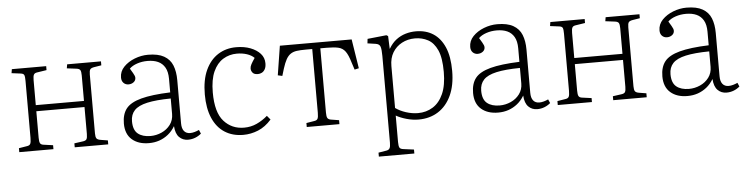

<svg xmlns="http://www.w3.org/2000/svg" viewBox="-45 -731 4506 1159"><g transform="rotate(-5 2207.5 -151.0)"><path d="M50 0V-24L99 -32Q115 -34 120 -44Q125 -54 125 -80V-425Q125 -451 121 -460.5Q117 -470 100 -472L45 -479L49 -503H257V-479L199 -470Q184 -468 179 -458.5Q174 -449 174 -426V-274H466V-429Q466 -452 460.5 -461Q455 -470 436 -472L380 -479L384 -503H589V-479L546 -472Q527 -469 521 -461Q515 -453 515 -430V-73Q515 -51 521 -42.5Q527 -34 546 -31L589 -24V0H386V-24L436 -31Q455 -33 460.5 -42Q466 -51 466 -74V-237H174V-76Q174 -53 179 -43.5Q184 -34 199 -32L257 -24V0Z M835 14Q771 14 732.5 -19.5Q694 -53 694 -117Q694 -173 720.5 -207Q747 -241 812 -258.5Q877 -276 989 -280V-362Q989 -405 974 -431Q959 -457 932.5 -469Q906 -481 869 -481Q835 -481 805.5 -471Q776 -461 759 -444Q770 -426 776 -415.5Q782 -405 784.5 -398.5Q787 -392 787 -386Q787 -370 774 -360Q761 -350 743 -350Q725 -350 713 -362Q701 -374 701 -395Q701 -432 727.5 -459.5Q754 -487 794 -502.5Q834 -518 875 -518Q936 -518 972 -497.5Q1008 -477 1023 -439.5Q1038 -402 1038 -350V-88Q1038 -57 1051 -41Q1064 -25 1088 -25Q1101 -25 1115 -29Q1129 -33 1142 -39L1152 -16Q1136 -2 1115.5 6Q1095 14 1072 14Q1040 14 1018.5 -7.5Q997 -29 994 -75Q976 -45 951.5 -25.5Q927 -6 898 4Q869 14 835 14ZM848 -28Q883 -28 915.5 -42.5Q948 -57 968.5 -84.5Q989 -112 989 -149V-243Q900 -242 846 -230Q792 -218 768 -192.5Q744 -167 744 -126Q744 -73 772 -50.5Q800 -28 848 -28Z M1407 14Q1342 14 1294.5 -16.5Q1247 -47 1221.5 -106Q1196 -165 1196 -249Q1196 -337 1223.5 -396.5Q1251 -456 1299 -486.5Q1347 -517 1409 -517Q1458 -517 1495.5 -502.5Q1533 -488 1555 -463.5Q1577 -439 1577 -405Q1577 -383 1569.5 -369.5Q1562 -356 1550.5 -350Q1539 -344 1526 -344Q1504 -344 1494.5 -355.5Q1485 -367 1485 -381Q1485 -393 1492.5 -407Q1500 -421 1515 -443Q1498 -460 1470.5 -469Q1443 -478 1410 -478Q1364 -478 1326.5 -455Q1289 -432 1267 -383.5Q1245 -335 1245 -257Q1245 -136 1293 -82.5Q1341 -29 1415 -29Q1457 -29 1492.5 -45.5Q1528 -62 1558 -88L1578 -64Q1541 -22 1497 -4Q1453 14 1407 14Z M1792 0V-24L1840 -32Q1856 -34 1861 -44Q1866 -54 1866 -80V-466H1827Q1794 -466 1772 -463Q1750 -460 1734.5 -449.5Q1719 -439 1707.5 -418.5Q1696 -398 1685 -363L1672 -320L1645 -326L1673 -503H2108L2136 -326L2110 -320L2096 -363Q2082 -411 2066 -432.5Q2050 -454 2024 -460Q1998 -466 1955 -466H1915V-76Q1915 -53 1920 -44Q1925 -35 1940 -32L1990 -24V0Z M2210 216V192L2258 184Q2272 182 2278 172.5Q2284 163 2284 138V-388Q2284 -426 2278.5 -443.5Q2273 -461 2249 -464L2201 -471L2204 -498L2319 -510L2329 -504L2332 -427H2333Q2353 -461 2379 -480.5Q2405 -500 2435.5 -509Q2466 -518 2498 -518Q2559 -518 2603 -489.5Q2647 -461 2671.5 -404.5Q2696 -348 2696 -261Q2696 -174 2667.5 -112.5Q2639 -51 2588 -18.5Q2537 14 2469 14Q2433 14 2396 3.5Q2359 -7 2333 -22V138Q2333 162 2338 172Q2343 182 2364 184L2425 192V216ZM2469 -25Q2519 -25 2559 -50Q2599 -75 2622 -126.5Q2645 -178 2645 -259Q2645 -345 2624 -391.5Q2603 -438 2567.5 -457Q2532 -476 2489 -476Q2445 -476 2409.5 -457Q2374 -438 2353.5 -404Q2333 -370 2333 -322V-68Q2359 -49 2396 -37Q2433 -25 2469 -25Z M2951 14Q2887 14 2848.5 -19.5Q2810 -53 2810 -117Q2810 -173 2836.5 -207Q2863 -241 2928 -258.5Q2993 -276 3105 -280V-362Q3105 -405 3090 -431Q3075 -457 3048.5 -469Q3022 -481 2985 -481Q2951 -481 2921.5 -471Q2892 -461 2875 -444Q2886 -426 2892 -415.5Q2898 -405 2900.5 -398.5Q2903 -392 2903 -386Q2903 -370 2890 -360Q2877 -350 2859 -350Q2841 -350 2829 -362Q2817 -374 2817 -395Q2817 -432 2843.5 -459.5Q2870 -487 2910 -502.5Q2950 -518 2991 -518Q3052 -518 3088 -497.5Q3124 -477 3139 -439.5Q3154 -402 3154 -350V-88Q3154 -57 3167 -41Q3180 -25 3204 -25Q3217 -25 3231 -29Q3245 -33 3258 -39L3268 -16Q3252 -2 3231.5 6Q3211 14 3188 14Q3156 14 3134.5 -7.5Q3113 -29 3110 -75Q3092 -45 3067.5 -25.5Q3043 -6 3014 4Q2985 14 2951 14ZM2964 -28Q2999 -28 3031.5 -42.5Q3064 -57 3084.5 -84.5Q3105 -112 3105 -149V-243Q3016 -242 2962 -230Q2908 -218 2884 -192.5Q2860 -167 2860 -126Q2860 -73 2888 -50.5Q2916 -28 2964 -28Z M3313 0V-24L3362 -32Q3378 -34 3383 -44Q3388 -54 3388 -80V-425Q3388 -451 3384 -460.5Q3380 -470 3363 -472L3308 -479L3312 -503H3520V-479L3462 -470Q3447 -468 3442 -458.5Q3437 -449 3437 -426V-274H3729V-429Q3729 -452 3723.5 -461Q3718 -470 3699 -472L3643 -479L3647 -503H3852V-479L3809 -472Q3790 -469 3784 -461Q3778 -453 3778 -430V-73Q3778 -51 3784 -42.5Q3790 -34 3809 -31L3852 -24V0H3649V-24L3699 -31Q3718 -33 3723.5 -42Q3729 -51 3729 -74V-237H3437V-76Q3437 -53 3442 -43.5Q3447 -34 3462 -32L3520 -24V0Z M4098 14Q4034 14 3995.5 -19.5Q3957 -53 3957 -117Q3957 -173 3983.5 -207Q4010 -241 4075 -258.5Q4140 -276 4252 -280V-362Q4252 -405 4237 -431Q4222 -457 4195.5 -469Q4169 -481 4132 -481Q4098 -481 4068.5 -471Q4039 -461 4022 -444Q4033 -426 4039 -415.5Q4045 -405 4047.5 -398.5Q4050 -392 4050 -386Q4050 -370 4037 -360Q4024 -350 4006 -350Q3988 -350 3976 -362Q3964 -374 3964 -395Q3964 -432 3990.5 -459.5Q4017 -487 4057 -502.5Q4097 -518 4138 -518Q4199 -518 4235 -497.5Q4271 -477 4286 -439.5Q4301 -402 4301 -350V-88Q4301 -57 4314 -41Q4327 -25 4351 -25Q4364 -25 4378 -29Q4392 -33 4405 -39L4415 -16Q4399 -2 4378.5 6Q4358 14 4335 14Q4303 14 4281.5 -7.5Q4260 -29 4257 -75Q4239 -45 4214.5 -25.5Q4190 -6 4161 4Q4132 14 4098 14ZM4111 -28Q4146 -28 4178.5 -42.5Q4211 -57 4231.5 -84.5Q4252 -112 4252 -149V-243Q4163 -242 4109 -230Q4055 -218 4031 -192.5Q4007 -167 4007 -126Q4007 -73 4035 -50.5Q4063 -28 4111 -28Z"/></g></svg>

Font: Literata 18pt ExtraLight
Style: Regular
Weight: 250
Designer: Latin by Veronika Burian and Jose Scaglione. Greek by Irene Vlachou. Cyrillic by Vera Evstafieva.
Foundry: TypeTogether
Version: Version 3.103;gftools[0.9.29]